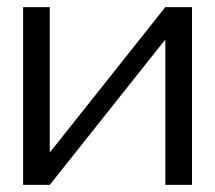

<svg xmlns="http://www.w3.org/2000/svg" viewBox="-20 -520 605 540"><path d="M45 0H120L445 -409V0H520V-500H445L120 -91V-500H45Z"/></svg>

Font: LT Wave Light
Style: Regular
Weight: 300
Designer: Daniel Lyons
Version: Version 2.5 (Glyphs App)